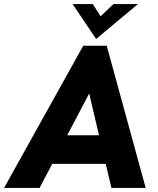

<svg xmlns="http://www.w3.org/2000/svg" viewBox="-54 -921 772 941"><path d="M-34 0 354 -697H469L660 0H492L383 -463L140 0ZM191 -118 259 -258H440L472 -118ZM417 -730 302 -901H401L439 -841L502 -901H622Z"/></svg>

Font: Hanken Grotesk Black
Style: Italic
Weight: 900
Italic angle: -8°
Designer: Alfredo Marco Pradil
Foundry: Hanken Design Co.
Version: Version 3.013